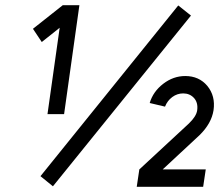

<svg xmlns="http://www.w3.org/2000/svg" viewBox="-20 -720 857 740"><path d="M694 -427Q648 -427 609 -397Q570 -367 557 -323L616 -309Q625 -332 644 -346Q663 -360 686 -360Q711 -360 727 -343Q744 -325 740 -295Q737 -272 708 -244L517 -67L507 0H763L773 -67H607L749 -199Q795 -244 803 -295Q811 -350 779 -389Q747 -427 694 -427ZM667 -699 136 -41 184 -2 716 -660ZM222 -700 107 -609 141 -558 210 -613 163 -280H227L286 -700Z"/></svg>

Font: Unageo
Style: Regular-Italic
Weight: 400
Designer: Richard Sepsi
Foundry: Richard Sepsi
Version: Version 2.000